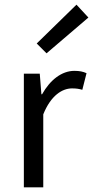

<svg xmlns="http://www.w3.org/2000/svg" viewBox="-20 -801 398 821"><path d="M82 0H165V-312C198 -394 247 -423 288 -423C307 -423 318 -421 332 -417L350 -488C335 -495 320 -498 298 -498C244 -498 194 -459 160 -398H157L150 -486H82ZM179 -573 358 -726 307 -781 137 -615Z"/></svg>

Font: DAIFUKU Sans
Style: Regular
Weight: 400
Designer: Original font ‘Source Han Sans JP’ : Paul D. Hunt
Foundry: Daifuku
Version: Version 1.000